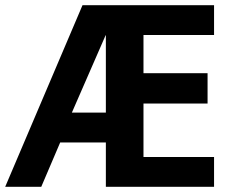

<svg xmlns="http://www.w3.org/2000/svg" viewBox="-27 -720 899 740"><path d="M797 0H390V-171H205L132 0H-7L291 -700H797V-585H525V-438H772V-321H525V-115H797ZM380 -584 250 -286H390V-584ZM798 0H381V-700H798V-585H526V-438H773V-321H526V-115H798Z"/></svg>

Font: Gudea
Style: Bold
Weight: 700
Designer: Agustina Mingote
Foundry: Agustina Mingote
Version: Version 1.002